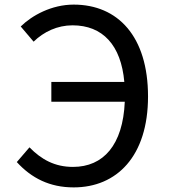

<svg xmlns="http://www.w3.org/2000/svg" viewBox="-20 -800 740 834"><path d="M300 -780C204 -780 119 -733 70 -685L126 -619C170 -662 229 -690 295 -690C426 -690 506 -604 520 -444H203V-358H522C514 -170 429 -75 297 -75C218 -75 160 -107 108 -160L53 -96C117 -26 196 14 300 14C487 14 623 -121 623 -381C623 -642 492 -780 300 -780Z"/></svg>

Font: Kawkab Mono Light
Style: Bold
Weight: 400
Monospace: yes
Designer: Abdullah Arif
Foundry: Abdullah Arif
Version: Version 1.000;PS 000.500;hotconv 1.0.88;makeotf.lib2.5.64775